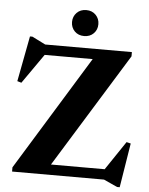

<svg xmlns="http://www.w3.org/2000/svg" viewBox="-60 -935 788 1016"><g transform="rotate(5 333.5 -427.0)"><path d="M616.5 -685V-662.5L223.5 -25.5L146 -55H527L630 -208L652.5 -202.5L614.5 33H600.5L528.5 0H40V-22.5L431.5 -660L540 -630H158L48 -472.5L26 -479L72 -720.5H85L156 -685ZM357 -747.5Q326 -747.5 306.5 -767.2Q287 -787 287 -816.5Q287 -845.5 306.5 -865.5Q326 -885.5 357 -885.5Q388 -885.5 407.5 -865.5Q427 -845.5 427 -816.5Q427 -787 407.5 -767.2Q388 -747.5 357 -747.5Z"/></g></svg>

Font: Newsreader 36pt
Style: Bold
Weight: 700
Designer: Hugues Gentile
Foundry: Production Type
Version: Version 1.003